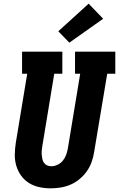

<svg xmlns="http://www.w3.org/2000/svg" viewBox="-20 -1016 647 1044"><path d="M256 8Q224 8 193.5 1.5Q163 -5 137.5 -21Q112 -37 94.5 -61.5Q77 -86 68.5 -115Q60 -144 60.5 -176Q61 -208 66 -240L128 -615H100V-735H319V-615H275L210 -221Q208 -209 207 -197Q206 -185 207 -173.5Q208 -162 210.5 -150.5Q213 -139 219.5 -130Q226 -121 236.5 -116.5Q247 -112 259 -112Q277 -112 294 -120.5Q311 -129 322.5 -143.5Q334 -158 340 -175Q346 -192 349 -209L416 -615H388V-735H607V-615H563L492 -190Q488 -163 478.5 -136Q469 -109 452.5 -85.5Q436 -62 413.5 -43Q391 -24 364.5 -12.5Q338 -1 310.5 3.5Q283 8 256 8ZM357 -784 297 -846 462 -996 541 -914Z"/></svg>

Font: Iosevka Curly Slab HvEx
Style: Italic
Weight: 900
Width: 7
Italic angle: -9°
Monospace: yes
Designer: Belleve Invis
Foundry: Belleve Invis
Version: Version 11.1.0; ttfautohint (v1.8.3)